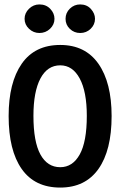

<svg xmlns="http://www.w3.org/2000/svg" viewBox="-20 -835 540 867"><path d="M252 12Q137 12 78 -72Q19 -156 19 -311Q19 -462 78 -547Q137 -632 252 -632Q365 -632 424.5 -547Q484 -462 484 -311Q484 -156 424.5 -72Q365 12 252 12ZM252 -80Q308 -80 340 -137.5Q372 -195 372 -312Q372 -421 340 -480.5Q308 -540 252 -540Q194 -540 162.5 -480.5Q131 -421 131 -312Q131 -195 162.5 -137.5Q194 -80 252 -80ZM158 -686Q131 -686 111 -705Q91 -724 91 -750Q91 -776 111 -795.5Q131 -815 158 -815Q188 -815 207 -795Q226 -775 226 -750Q226 -724 206 -705Q186 -686 158 -686ZM342 -686Q315 -686 295.5 -704.5Q276 -723 276 -750Q276 -777 295.5 -796Q315 -815 342 -815Q372 -815 390.5 -794.5Q409 -774 409 -750Q409 -724 389.5 -705Q370 -686 342 -686Z"/></svg>

Font: Ligconsolata
Style: Bold
Weight: 700
Monospace: yes
Designer: Raph Levien, Cyreal, Brenton Simpson
Foundry: Raph Levien, Cyreal, Google
Version: Version 3.001; ttfautohint (v1.8.2.53-6de2)